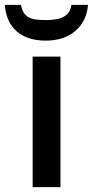

<svg xmlns="http://www.w3.org/2000/svg" viewBox="-53 -774 384 794"><path d="M311 -754H242Q239 -723 214 -707Q189 -691 138 -691Q98 -691 78 -697Q40 -709 34 -754H-33Q-28 -683 16 -644.5Q60 -606 136 -606Q211 -606 258 -645.5Q305 -685 311 -754ZM82 -540V0H197V-540Z"/></svg>

Font: OpenSansMMV
Style: Semibold
Weight: 600
Designer: Steve Matteson
Foundry: Ascender Corporation
Version: Version 6.000